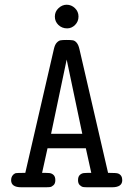

<svg xmlns="http://www.w3.org/2000/svg" viewBox="-20 -792 565 812"><path d="M262 -772Q282 -772 297 -757.5Q312 -743 312 -722Q312 -701 297.5 -686.5Q283 -672 264 -672Q242 -672 227 -686.5Q212 -701 212 -722Q212 -743 227.5 -757.5Q243 -772 262 -772ZM27 -30Q27 -50 44 -59Q50 -61 87 -61L208 -585Q212 -603 220 -611.5Q228 -620 236 -621.5Q244 -623 262 -623Q280 -623 288.5 -621.5Q297 -620 304.5 -611Q312 -602 316 -584L437 -61Q474 -61 480 -58Q497 -51 497 -30Q497 0 454 0H352Q339 0 332 -1Q325 -2 317.5 -9Q310 -16 310 -30Q310 -45 317.5 -52Q325 -59 334.5 -60Q344 -61 366 -61L343 -165H181L158 -61Q180 -61 189.5 -60Q199 -59 206.5 -52Q214 -45 214 -30Q214 -16 206.5 -9Q199 -2 192 -1Q185 0 172 0H70Q27 0 27 -30ZM196 -226H328L262 -540Z"/></svg>

Font: CMU Typewriter Text
Style: Regular
Weight: 500
Monospace: yes
Version: Version 0.7.0